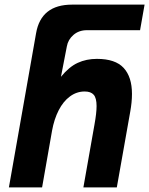

<svg xmlns="http://www.w3.org/2000/svg" viewBox="-20 -810 645 830"><path d="M291.5 -790H605L585.5 -679.5H356Q321 -679.5 297.5 -659Q274 -638.5 269 -609.5L243.5 -478Q278.5 -521 315.8 -538.2Q353 -555.5 399 -555.5Q478.5 -555.5 514.5 -516.5Q550.5 -477.5 550.5 -404Q550.5 -368.5 543 -327L485 0H340.5L388.5 -272Q397.5 -321.5 397.5 -351.5Q397.5 -386 385.2 -400.2Q373 -414.5 346 -414.5Q311.5 -414.5 282.5 -393.2Q253.5 -372 233.8 -333.5Q214 -295 205 -245L162 0H18.5L136 -666.5Q157.5 -790 291.5 -790Z"/></svg>

Font: JuliaMono ExtraBoldItalic
Style: Regular
Weight: 800
Italic angle: -9°
Monospace: yes
Designer: cormullion
Foundry: corm
Version: Version 0.049; ttfautohint (v1.8.4)